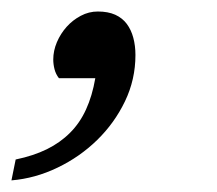

<svg xmlns="http://www.w3.org/2000/svg" viewBox="-75 -142 375 332"><path d="M159.2 -46.9Q159.2 -4.4 141.1 33.2Q123 70.8 93 100.1Q63 129.4 24.4 147.9Q-14.2 166.5 -55.2 169.9L-47.9 133.8Q-17.1 127.4 6.1 116Q29.3 104.5 46.1 87.6Q63 70.8 73.7 47.4Q84.5 23.9 89.8 -6.8H26.9Q21.5 -13.7 19.3 -22.2Q17.1 -30.8 17.1 -39.1Q17.1 -54.2 23.4 -69.1Q29.8 -84 40.3 -95.7Q50.8 -107.4 64.7 -114.7Q78.6 -122.1 94.2 -122.1Q111.8 -122.1 124.3 -116.5Q136.7 -110.8 144.3 -100.6Q151.9 -90.3 155.5 -76.7Q159.2 -63 159.2 -46.9Z"/></svg>

Font: Charis SIL Viet
Style: Italic
Weight: 400
Italic angle: -11°
Foundry: SIL International
Version: Version 5.000